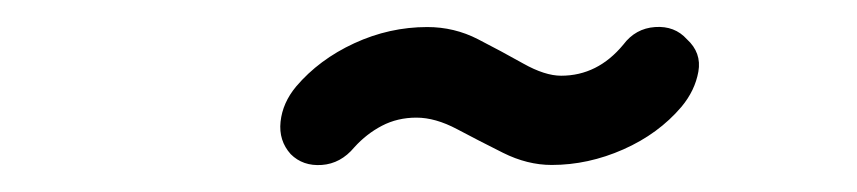

<svg xmlns="http://www.w3.org/2000/svg" viewBox="-20 -620 634 142"><path d="M195 -506Q186 -516 187.5 -530Q189 -544 199 -556Q216 -576 242 -588Q268 -600 296 -600Q316 -600 333.5 -591Q351 -582 367 -573Q383 -564 395 -564Q422 -564 441 -587Q450 -599 464.5 -600Q479 -601 488 -591Q499 -581 496.5 -567Q494 -553 484 -541Q467 -521 441 -509.5Q415 -498 388 -498Q370 -498 352 -507Q334 -516 318 -524.5Q302 -533 288 -533Q274 -533 262.5 -527Q251 -521 242 -511Q232 -499 218 -498Q204 -497 195 -506Z"/></svg>

Font: Edu SA Beginner Medium
Style: Regular
Weight: 500
Version: Version 1.003